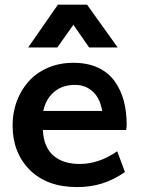

<svg xmlns="http://www.w3.org/2000/svg" viewBox="-20 -779 629 811"><path d="M411.6 -310.5Q402.8 -363.8 372.1 -392.1Q341.3 -420.4 296.9 -420.4Q244.1 -420.4 209.2 -391.4Q174.3 -362.3 162.6 -310.5ZM305.7 11.2Q178.7 11.2 106 -61Q33.2 -133.8 33.2 -250Q33.2 -303.2 50.5 -350.3Q67.9 -397.5 100.1 -434.1Q132.3 -470.7 181.2 -492.2Q230 -513.7 290 -513.7Q350.1 -513.7 394 -493.2Q438 -472.7 464.4 -435.5Q490.7 -398.9 502.9 -353.3Q515.1 -307.6 515.1 -251.5Q515.1 -238.3 512.7 -230H161.1Q162.6 -193.4 174.1 -166.3Q185.5 -139.2 205.8 -121.6Q226.1 -104 254.2 -95.2Q282.2 -86.4 316.9 -86.4Q397.9 -86.4 475.1 -140.1L507.8 -52.2Q484.4 -36.1 460.7 -24.2Q437 -12.2 412.4 -4.4Q387.7 3.4 361.3 7.3Q335 11.2 305.7 11.2ZM99.1 -578.6 224.6 -759.3H347.7L477.1 -578.6H356.4L290 -674.3L222.2 -578.6Z"/></svg>

Font: Ride
Style: Bold
Weight: 700
Version: Version 3.000